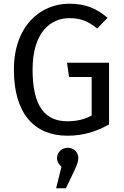

<svg xmlns="http://www.w3.org/2000/svg" viewBox="-20 -721 671 1037"><path d="M55 -345C55 -107 166 12 344 12C432 12 504 -12 569 -49V-382H342L353 -305H475V-97C436 -75 390 -66 344 -66C223 -66 156 -147 156 -345C156 -548 255 -623 354 -623C416 -623 457 -606 505 -567L561 -625C502 -674 445 -701 354 -701C195 -701 55 -577 55 -345ZM283 296H336L377 210C398 166 403 150 403 133C403 101 378 77 346 77C314 77 288 101 288 133C288 152 298 168 312 180Z"/></svg>

Font: FiraGO Unicode
Style: Regular
Weight: 400
Designer: bBox Type
Foundry: bBox Type GmbH
Version: Version 1.001;PS 001.001;hotconv 1.0.88;makeotf.lib2.5.64775